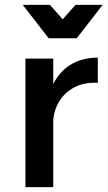

<svg xmlns="http://www.w3.org/2000/svg" viewBox="-20 -773 444 793"><path d="M384 -431Q327 -434 285.5 -411.5Q244 -389 221.5 -349Q199 -309 199 -257L167 -261Q167 -350 193 -411Q219 -472 268 -503.5Q317 -535 384 -535ZM85 -531H200V0H85ZM297 -615H181L74 -753H186L273 -655H205L292 -753H404Z"/></svg>

Font: Alexandria
Style: Regular
Weight: 400
Designer: Mohamed Gaber
Foundry: Kief Type Foundry
Version: Version 5.100